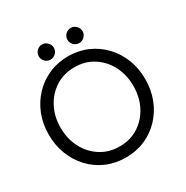

<svg xmlns="http://www.w3.org/2000/svg" viewBox="-184 -960 1088 1125"><g transform="rotate(-30 360.0 -398.0)"><path d="M103.1 -330.5Q103.1 -254.9 134.9 -194.2Q166.6 -133.6 222.2 -98.1Q277.7 -62.6 349.4 -62.6Q421.6 -62.6 477 -98.1Q532.4 -133.6 563.8 -194.2Q595.1 -254.9 595.1 -330.5Q595.1 -406.1 563.8 -466.5Q532.4 -526.9 477 -562.3Q421.6 -597.7 349.4 -597.7Q277.7 -597.7 222.2 -562.3Q166.6 -526.9 134.9 -466.5Q103.1 -406.1 103.1 -330.5ZM22.6 -330.5Q22.6 -402.5 47.2 -464.8Q71.9 -527 116.2 -573.5Q160.5 -620 220.2 -646Q279.9 -672 349.4 -672Q419.8 -672 479.1 -646Q538.4 -620 582.7 -573.5Q626.9 -527 651.2 -464.8Q675.6 -402.5 675.6 -330.5Q675.6 -258 651.5 -195.8Q627.4 -133.5 583.2 -86.8Q539.1 -40 479.8 -14Q420.4 12 349.4 12Q278.3 12 218.5 -14Q158.6 -40 114.8 -86.8Q70.9 -133.5 46.7 -195.8Q22.6 -258 22.6 -330.5ZM252.3 -808.1Q272.9 -808.1 288.2 -792.9Q303.4 -777.7 303.4 -756.7Q303.4 -735.7 288.2 -720.8Q272.9 -705.8 252.3 -705.8Q231.1 -705.8 216.2 -721.1Q201.4 -736.4 201.4 -756.7Q201.4 -777.4 216.2 -792.8Q231.1 -808.1 252.3 -808.1ZM446.4 -808.1Q467 -808.1 482.2 -792.9Q497.5 -777.7 497.5 -756.7Q497.5 -735.7 482.2 -720.8Q467 -705.8 446.4 -705.8Q425.2 -705.8 410.3 -721.1Q395.4 -736.4 395.4 -756.7Q395.4 -777.4 410.3 -792.8Q425.2 -808.1 446.4 -808.1Z"/></g></svg>

Font: League Spartan Extralight
Style: Regular
Weight: 200
Foundry: The League of Moveable Type
Version: Version 2.300; ttfautohint (v1.8.3)